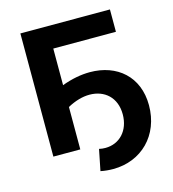

<svg xmlns="http://www.w3.org/2000/svg" viewBox="-123 -801 951 1054"><g transform="rotate(-15 353.0 -274.5)"><path d="M319 144C344 149 367 151 390 151C551 151 670 34 670 -137C670 -300 557 -396 403 -396C353 -396 299 -386 243 -365V-573H599V-700H90V0H243V-241C287 -265 330 -277 369 -277C454 -277 518 -222 518 -126C518 -33 459 28 379 28C368 28 355 27 343 24Z"/></g></svg>

Font: Montserrat-Alt1
Style: Bold
Weight: 700
Designer: Differentunic
Foundry: Differentunic
Version: Version 7.222